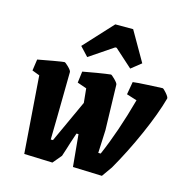

<svg xmlns="http://www.w3.org/2000/svg" viewBox="-105 -805 892 914"><g transform="rotate(15 341.0 -347.5)"><path d="M682 -427Q660 -347 613 -240.5Q566 -134 513 -42L477 9L333 4L318 -154H308Q287 -92 282 -74L269 -34L233 9L93 4L65 -376L28 -390L36 -446Q66 -452 112.5 -460Q159 -468 165 -468Q170 -468 186.5 -451.5Q203 -435 202 -428L199 -205L197 -95H208L304 -304L297 -374L251 -390L258 -446Q277 -450 325.5 -458Q374 -466 394 -468Q398 -468 414.5 -451.5Q431 -435 431 -428L437 -205L432 -92H444Q498 -216 543 -381L492 -397L503 -460Q524 -463 575.5 -465.5Q627 -468 648 -469Q653 -469 668 -451.5Q683 -434 682 -427ZM263 -519 222 -563 352 -704H440L524 -558L475 -519L387 -598H380Z"/></g></svg>

Font: Grenze
Style: Bold Italic
Weight: 700
Italic angle: -10°
Designer: Renata Polastri
Foundry: Omnibus-Type
Version: Version 1.002; ttfautohint (v1.8)